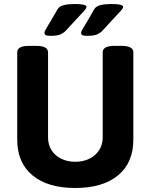

<svg xmlns="http://www.w3.org/2000/svg" viewBox="-20 -931 752 959"><path d="M586 -702Q646 -702 646 -670V-234Q646 -118 569.5 -55Q493 8 356 8Q219 8 142.5 -55Q66 -118 66 -234V-670Q66 -702 126 -702H160Q220 -702 220 -670V-244Q220 -209 237 -181.5Q254 -154 285 -138.5Q316 -123 356 -123Q396 -123 427 -138.5Q458 -154 475.5 -181.5Q493 -209 493 -244V-670Q493 -702 553 -702ZM535 -911Q595 -911 595 -897Q595 -893 592 -888Q589 -883 579 -872Q569 -861 548 -839Q527 -817 491 -777Q483 -768 467 -760Q451 -752 416 -752Q398 -752 391.5 -755.5Q385 -759 385 -767Q385 -775 400.5 -799Q416 -823 450 -884Q459 -900 482 -905.5Q505 -911 535 -911ZM352 -911Q412 -911 412 -897Q412 -893 409 -888Q406 -883 396 -872Q386 -861 365 -839Q344 -817 308 -777Q300 -768 284 -760Q268 -752 233 -752Q215 -752 208.5 -755.5Q202 -759 202 -767Q202 -775 217 -799Q232 -823 267 -884Q276 -900 299 -905.5Q322 -911 352 -911Z"/></svg>

Font: Asap VF Beta
Style: Regular
Weight: 400
Designer: Pablo Cosgaya
Foundry: Pablo Cosgaya
Version: Version 1.007